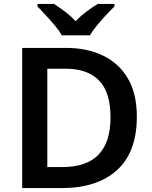

<svg xmlns="http://www.w3.org/2000/svg" viewBox="-20 -958 776 978"><path d="M677 -364Q677 -183 576 -91.5Q475 0 294 0H93V-714H315Q425 -714 506.5 -674Q588 -634 632.5 -556.5Q677 -479 677 -364ZM543 -360Q543 -488 484.5 -548Q426 -608 315 -608H221V-107H298Q543 -107 543 -360ZM295 -778Q282 -801 259.5 -828Q237 -855 213 -880.5Q189 -906 171 -925V-938H255Q282 -921 311 -899Q340 -877 365 -850Q391 -877 421 -899.5Q451 -922 478 -938H563V-925Q544 -907 520 -881Q496 -855 473.5 -828Q451 -801 438 -778Z"/></svg>

Font: Noto Sans Kannada SemiBold
Style: Regular
Weight: 600
Designer: Jelle Bosma - Monotype Design Team
Foundry: Monotype Imaging Inc.
Version: Version 2.005; ttfautohint (v1.8.4.7-5d5b)